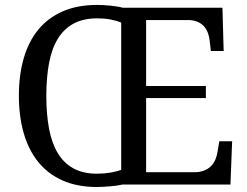

<svg xmlns="http://www.w3.org/2000/svg" viewBox="-20 -745 999 775"><path d="M569.8 -49.8H763.2Q786.6 -49.8 803.5 -56.4Q820.3 -63 831.5 -74.2Q842.8 -85.4 849.1 -100.3Q855.5 -115.2 857.9 -131.8L865.2 -174.8H917L910.2 0H474.1Q463.9 2.4 450.9 4.2Q438 5.9 424.1 7.1Q410.2 8.3 396.5 9Q382.8 9.8 371.1 9.8Q291.5 9.8 232.4 -16.6Q173.3 -43 134.3 -91.3Q95.2 -139.6 75.7 -207.8Q56.2 -275.9 56.2 -358.9Q56.2 -441.9 75.7 -509.5Q95.2 -577.1 134.3 -625Q173.3 -672.9 232.9 -699Q292.5 -725.1 372.1 -725.1Q383.8 -725.1 397.7 -724.4Q411.6 -723.6 425.5 -722.2Q439.5 -720.7 452.1 -718.8Q464.8 -716.8 475.1 -713.9H877.9L882.8 -539.1H831.1L826.2 -582Q824.2 -598.6 818.6 -613.5Q813 -628.4 802.5 -639.6Q792 -650.9 776.1 -657.5Q760.3 -664.1 737.8 -664.1H569.8V-397.9H811V-349.1H569.8ZM371.1 -43.9Q400.4 -43.9 424.8 -48.1Q449.2 -52.2 469.2 -59.1V-653.8Q449.2 -662.1 425.3 -666.5Q401.4 -670.9 372.1 -670.9Q316.4 -670.9 277.3 -649.9Q238.3 -628.9 213.6 -588.9Q189 -548.8 178 -490.5Q167 -432.1 167 -357.9Q167 -283.7 178 -225.3Q189 -167 213.4 -126.7Q237.8 -86.4 276.6 -65.2Q315.4 -43.9 371.1 -43.9Z"/></svg>

Font: KhunPaOh
Style: Regular
Weight: 400
Designer: Khon Soe Zaw Thu
Version: Version 1.00 July 11, 2016, initial release